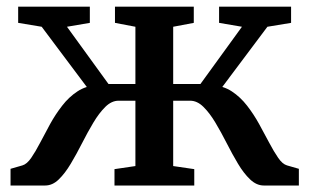

<svg xmlns="http://www.w3.org/2000/svg" viewBox="-20 -572 954 592"><path d="M12.5 0V-51.5L49 -62Q63 -66 76.2 -85.2Q89.5 -104.5 103.8 -132Q118 -159.5 134.5 -189.5Q151 -219.5 171.8 -246.2Q192.5 -273 218.8 -290.2Q245 -307.5 278.5 -309L280.5 -260L108.5 -489.5L36 -501.5V-551.5H257V-501.5L186.5 -489.5L314.5 -313H397.5V-489.5L334.5 -501.5V-551.5H577.5V-501.5L514 -489.5V-313H598L726 -489.5L655.5 -501.5V-551.5H877.5V-501.5L804.5 -489.5L632.5 -260L635 -309Q668.5 -307.5 694.8 -290.2Q721 -273 741.8 -246.2Q762.5 -219.5 779 -189.5Q795.5 -159.5 810 -132Q824.5 -104.5 837.8 -85.2Q851 -66 865 -62L901.5 -51.5V0H793.5Q771 0 751.2 -18.8Q731.5 -37.5 713.8 -67.2Q696 -97 679 -130.5Q662 -164 644.2 -193.8Q626.5 -223.5 607.2 -242.5Q588 -261.5 566 -261.5H514V-60L579 -50.5V0H333V-50.5L397.5 -60V-261.5H346Q324 -261.5 304.8 -242.5Q285.5 -223.5 267.8 -193.8Q250 -164 233 -130.5Q216 -97 198.2 -67.2Q180.5 -37.5 161.2 -18.8Q142 0 119 0Z"/></svg>

Font: Merriweather 28pt SemiBold
Style: Regular
Weight: 600
Version: Version 2.100